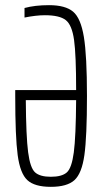

<svg xmlns="http://www.w3.org/2000/svg" viewBox="-20 -716 395 744"><path d="M39 -344V-367H275Q275 -503 267 -561Q259 -619 235 -638Q211 -657 154 -657Q120 -657 75 -648V-685Q115 -696 170 -696Q233 -696 263 -671Q293 -646 305 -573Q317 -500 317 -344Q317 -186 307 -115Q297 -44 268.5 -18Q240 8 177 8Q114 8 86 -18Q58 -44 48.5 -115Q39 -186 39 -344ZM275 -328H80Q81 -187 89 -126Q97 -65 116 -48Q135 -31 177 -31Q220 -31 239 -48Q258 -65 266 -125.5Q274 -186 275 -328Z"/></svg>

Font: Saira Ultra Condensed ExLight
Style: Regular
Weight: 200
Width: 1
Designer: Hector Gatti with collaboration of the Omnibus-Type team
Foundry: Omnibus-Type
Version: Version 1.001; ttfautohint (v1.8)